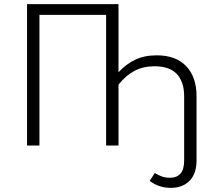

<svg xmlns="http://www.w3.org/2000/svg" viewBox="-20 -705 1018 930"><path d="M932 -239V71Q932 137 898 171Q864 205 807 205Q749 205 705 171L730 133Q747 144 764.5 150Q782 156 805 156Q836 156 854 136Q872 116 872 72V-238Q872 -308 837 -346Q802 -384 728 -384Q674 -384 632 -362Q590 -340 554 -295V0H494V-633H171V0H111V-685H554V-355Q591 -395 635.5 -416Q680 -437 739 -437Q832 -437 882 -384.5Q932 -332 932 -239Z"/></svg>

Font: Fira Sans Light
Style: Regular
Weight: 300
Designer: bBox Type GmbH & Carrois Corporate GbR & Edenspiekermann AG
Foundry: bBox Type GmbH & Carrois Corporate GbR & Edenspiekermann AG
Version: Version 4.301